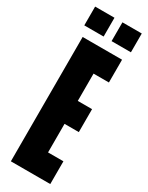

<svg xmlns="http://www.w3.org/2000/svg" viewBox="-220 -882 709 920"><g transform="rotate(30 134.0 -422.0)"><path d="M29 0V-688H247V-562H162V-411H241V-284H162V-126H247V0ZM8 -740V-844H115V-740ZM159 -740V-844H266V-740Z"/></g></svg>

Font: Saira Ultra Condensed Black
Style: Regular
Weight: 900
Width: 1
Designer: Hector Gatti with collaboration of the Omnibus-Type team
Foundry: Omnibus-Type
Version: Version 1.001; ttfautohint (v1.8)